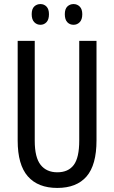

<svg xmlns="http://www.w3.org/2000/svg" viewBox="-20 -915 562 945"><path d="M455 -224Q455 -103 406 -46.5Q357 10 262 10Q167 10 117 -47Q67 -104 67 -223V-714H151V-222Q151 -140 180 -103.5Q209 -67 262 -67Q316 -67 343 -103Q370 -139 370 -223V-714H455ZM136 -845Q136 -871 148.5 -883Q161 -895 179 -895Q197 -895 209 -882.5Q221 -870 221 -845Q221 -819 209 -806Q197 -793 179 -793Q161 -793 148.5 -806Q136 -819 136 -845ZM299 -845Q299 -871 311.5 -883Q324 -895 342 -895Q360 -895 372.5 -882.5Q385 -870 385 -845Q385 -819 372.5 -806Q360 -793 342 -793Q323 -793 311 -806Q299 -819 299 -845Z"/></svg>

Font: Noto Sans Hebrew ExtraCondensed
Style: Regular
Weight: 400
Width: 2
Designer: Monotype Design Team
Foundry: Monotype Imaging Inc.
Version: Version 2.004; ttfautohint (v1.8.4.7-5d5b)